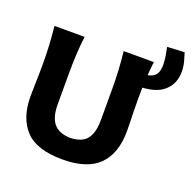

<svg xmlns="http://www.w3.org/2000/svg" viewBox="-144 -976 1141 1136"><g transform="rotate(20 426.0 -408.0)"><path d="M365.5 13.5Q202 13.5 131.2 -62Q60.5 -137.5 60.5 -274Q60.5 -303 62.2 -359.5Q64 -416 64 -474.5Q64 -543.5 60.8 -598.8Q57.5 -654 51.5 -713H241Q234 -654 231 -598.8Q228 -543.5 228 -474.5V-283Q228 -204.5 260 -164.5Q292 -124.5 365 -122Q439 -124.5 469.5 -164.2Q500 -204 500 -283.5V-474.5Q500 -543.5 496.8 -598.8Q493.5 -654 487 -713H677Q670 -654 667 -598.8Q664 -543.5 664 -474.5Q664 -435.5 665 -396.2Q666 -357 666.8 -324.5Q667.5 -292 667.5 -273.5Q667.5 -134.5 594.2 -60.5Q521 13.5 365.5 13.5ZM634 -546.5 615.5 -623Q666 -623 691.8 -634.2Q717.5 -645.5 726.2 -666Q735 -686.5 735 -714.5Q735 -742 730.2 -770.5Q725.5 -799 720 -824.5L828.5 -830Q835 -810 843.5 -779.5Q852 -749 852 -714.5Q852 -639 799.5 -592.8Q747 -546.5 634 -546.5Z"/></g></svg>

Font: Commissioner Flair
Style: Bold
Weight: 700
Designer: Kostas Bartsokas
Foundry: Kostas Bartsokas
Version: Version 1.000; ttfautohint (v1.8.3)